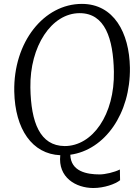

<svg xmlns="http://www.w3.org/2000/svg" viewBox="-20 -777 701 972"><path d="M285.2 8.8C272.5 121.6 364.3 174.8 452.6 174.8C507.3 174.8 564 154.8 587.9 135.3L586.9 81.1C558.6 95.2 512.7 106 484.4 106C419.9 106 338.4 91.3 335.9 6.3C510.7 -17.6 641.1 -202.1 637.7 -434.6C634.8 -611.8 555.7 -757.3 394.5 -757.3C202.6 -757.3 47.4 -564.5 52.2 -313.5C56.2 -122.6 143.1 2.9 285.2 8.8ZM307.1 -37.6C182.6 -38.6 136.7 -156.7 133.8 -333.5C130.4 -542 240.2 -710.4 383.3 -710.4C511.7 -710.4 553.2 -582 556.6 -414.6C561 -196.8 448.2 -37.1 307.1 -37.6Z"/></svg>

Font: Merriweather
Style: Light Italic
Weight: 300
Italic angle: -7.5°
Designer: Eben Sorkin
Foundry: Eben Sorkin
Version: Version 1.001